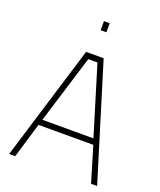

<svg xmlns="http://www.w3.org/2000/svg" viewBox="-162 -1000 914 1099"><g transform="rotate(20 295.5 -450.0)"><path d="M564 0H527L463 -214H129L65 0H28L242 -700H349ZM451 -249 324 -665H268L140 -249ZM313 -845H278V-900H313Z"/></g></svg>

Font: Storia Sans Thin
Style: Regular
Weight: 100
Designer: Accademia di Belle Arti di Urbino and others
Foundry: Accademia di Belle Arti di Urbino and others.
Version: Version 60.001;May 25, 2020;FontCreator 12.0.0.2522 64-bit